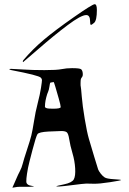

<svg xmlns="http://www.w3.org/2000/svg" viewBox="-20 -863 604 899"><path d="M433.6 -816.4Q433.6 -767.6 420.9 -756.3Q408.2 -745.1 405 -746.8Q401.9 -748.5 401.9 -762.7Q401.9 -792.5 383.8 -792.5Q359.4 -792.5 296.4 -745.1Q233.4 -697.8 161.4 -635Q89.4 -572.3 88.4 -572.3Q86.9 -572.3 86.9 -574.2Q86.9 -578.6 89.4 -581.5Q132.3 -632.3 185.1 -676.8Q237.8 -721.2 325.2 -782.2Q412.6 -843.3 423.3 -843.3Q433.6 -843.3 433.6 -816.4ZM546.9 -20Q546.9 -18.1 495.6 -10Q444.3 -2 418.9 -2.7Q393.6 -3.4 383.8 -3.4Q374 -3.4 308.8 4.9Q243.7 13.2 243.7 8.8Q243.7 7.8 280.5 0Q317.4 -7.8 325.7 -23.4Q334 -39.1 332 -74.2Q330.1 -109.4 319.3 -145.8Q308.6 -182.1 304.2 -210.7Q299.8 -239.3 291.7 -244.4Q283.7 -249.5 267.3 -249.5Q251 -249.5 206.5 -247.1Q162.1 -244.6 155.5 -234.9Q148.9 -225.1 132.1 -161.1Q115.2 -97.2 111.3 -77.6Q99.6 -15.1 104.7 -5.4Q109.9 4.4 126.5 6.8Q143.1 9.3 137 10.3Q130.9 11.2 121.3 11.5Q111.8 11.7 96.4 11.7Q81.1 11.7 71.3 11.7Q61.5 11.7 51.5 13.7Q41.5 15.6 40 15.6Q38.1 15.6 38.1 15.1Q38.1 14.6 45.4 -1Q52.7 -16.6 58.3 -30.5Q64 -44.4 73 -61.5Q82 -78.6 86.4 -96.7Q90.8 -114.7 105.7 -159.7Q120.6 -204.6 126.5 -228Q132.3 -251.5 139.2 -295.4Q146 -339.4 156.5 -379.6Q167 -419.9 171.9 -451.4Q176.8 -482.9 176.5 -488.5Q176.3 -494.1 170.9 -499.5Q160.6 -510.3 33.2 -534.7Q23.9 -536.6 23.9 -539.6Q23.9 -540.5 33.7 -540.5Q46.4 -540.5 88.1 -537.6Q129.9 -534.7 188 -534.7Q246.1 -534.7 268.6 -539.3Q291 -543.9 317.4 -543.9Q353.5 -543.9 359.9 -538.6Q366.2 -533.2 367.4 -520.5Q368.7 -507.8 364.3 -502.4Q359.9 -497.1 358.6 -492.4Q357.4 -487.8 357.2 -474.1Q356.9 -460.4 358.2 -457Q359.4 -453.6 362.8 -411.4Q366.2 -369.1 376.7 -306.4Q387.2 -243.7 396.2 -213.1Q405.3 -182.6 420.9 -130.1Q436.5 -77.6 439.5 -69.8Q442.4 -62 451.4 -50.3Q460.4 -38.6 470.2 -32.2Q480 -25.9 513.4 -23.9Q546.9 -22 546.9 -20ZM228 -354Q264.2 -354 264.2 -361.8Q264.2 -369.6 255.1 -401.6Q246.1 -433.6 239.3 -456.3Q232.4 -479 231.4 -479Q230.5 -479 229.2 -478.5Q228 -478 222.2 -477.3Q216.3 -476.6 215.1 -475.3Q213.9 -474.1 211.4 -457.5Q209 -440.9 205.1 -432.9Q201.2 -424.8 196.8 -408Q192.4 -391.1 191.2 -377.9Q189.9 -364.7 190.4 -362.1Q190.9 -359.4 197.8 -356.7Q204.6 -354 228 -354Z"/></svg>

Font: Eadui
Style: Medium
Weight: 500
Designer: Peter S. Baker
Version: Version 1.1